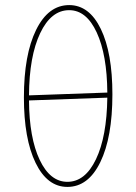

<svg xmlns="http://www.w3.org/2000/svg" viewBox="-20 -727 535 755"><path d="M245 8Q166 8 120 -86.5Q74 -181 74 -344Q74 -512 122 -609.5Q170 -707 252 -707Q331 -707 376.5 -613Q422 -519 422 -356Q422 -187 374.5 -89.5Q327 8 245 8ZM252 -687Q181 -687 138 -596.5Q95 -506 94 -352L402 -363Q401 -511 360.5 -599Q320 -687 252 -687ZM245 -12Q315 -12 357.5 -101Q400 -190 402 -343L94 -332Q95 -185 136 -98.5Q177 -12 245 -12Z"/></svg>

Font: Alegreya Sans SC Thin
Style: Regular
Weight: 100
Designer: Juan Pablo del Peral
Foundry: Huerta Tipografica
Version: Version 2.007